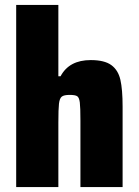

<svg xmlns="http://www.w3.org/2000/svg" viewBox="-20 -763 565 783"><path d="M46 -743H218V-452H227Q262 -518 350 -518Q406 -518 434 -497.5Q462 -477 471 -437.5Q480 -398 480 -328V0H308V-271Q308 -325 305.5 -345Q303 -365 295 -370.5Q287 -376 264 -376Q241 -376 232 -369Q223 -362 220.5 -340Q218 -318 218 -263V0H46Z"/></svg>

Font: Saira Semi Condensed ExtraBold
Style: Regular
Weight: 800
Width: 4
Designer: Hector Gatti with collaboration of the Omnibus-Type team
Foundry: Omnibus-Type
Version: Version 1.001; ttfautohint (v1.8)